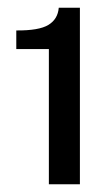

<svg xmlns="http://www.w3.org/2000/svg" viewBox="-20 -847 289 495"><path d="M106 -372V-720.5H22V-768.5Q80.5 -768 104.8 -782.8Q129 -797.5 131.5 -827H186V-372Z"/></svg>

Font: Public Sans SemiBold
Style: Regular
Weight: 600
Designer: The Public Sans Project Authors: Dan O. Williams and USWDS (Libre Franklin designed by Pablo Impallari and Rodrigo Fuenz
Version: Version 1.007